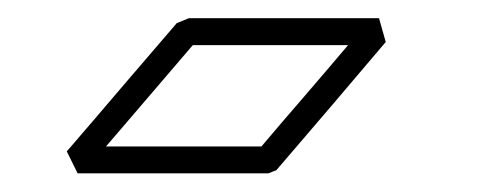

<svg xmlns="http://www.w3.org/2000/svg" viewBox="-20 -199 530 209"><path d="M52.7 -34.2Q83 -69.3 112.5 -104Q142.1 -138.7 172.4 -173.8Q175.8 -175.3 179 -176.5Q182.1 -177.7 185.5 -179.2H392.6Q394.5 -172.4 396.2 -166.3Q397.9 -160.2 399.9 -153.3Q370.1 -118.2 340.6 -83.5Q311 -48.8 280.8 -13.7Q278.3 -12.7 276.4 -12Q274.4 -11.2 272 -10.3H64.5ZM65.9 -39.6H264.6Q288.1 -67.4 311.8 -94.7Q335.4 -122.1 358.9 -149.9H189.9Q160.6 -115.7 131.6 -81.8Q102.5 -47.9 73.2 -13.7Z"/></svg>

Font: XB Kayhan Pook
Style: Regular
Weight: 700
Designer: Behnam
Foundry: Irmug
Version: Version 7.300 2009